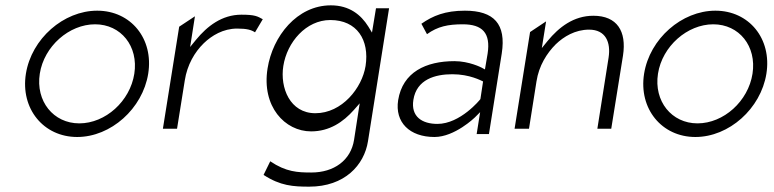

<svg xmlns="http://www.w3.org/2000/svg" viewBox="-20 -502 2898 719"><path d="M77 -226C56 -95 143 11 269 11C395 11 514 -95 535 -226C556 -357 470 -462 344 -462C218 -462 98 -357 77 -226ZM129 -226C145 -329 239 -411 336 -411C433 -411 499 -329 483 -226C467 -123 375 -40 277 -40C180 -40 113 -123 129 -226Z M590 -20H643L672 -201C681 -259 709 -307 743 -340C773 -369 816 -395 868 -395C905 -395 921 -390 935 -381L964 -430C944 -441 935 -447 884 -447C811 -447 756 -404 714 -353L692 -326L710 -441L651 -402Z M982 -246C959 -103 1047 -10 1145 -10C1214 -10 1265 -45 1305 -90L1327 -115L1306 21C1294 99 1230 144 1146 144C1095 144 1051 142 992 102L967 153C1030 194 1078 197 1138 197C1271 197 1344 116 1358 27L1437 -471H1388L1373 -380L1359 -403C1332 -446 1289 -482 1219 -482C1092 -482 1001 -366 982 -246ZM1041 -255C1055 -344 1126 -427 1217 -427C1317 -427 1364 -352 1349 -255C1336 -173 1261 -78 1161 -78C1066 -78 1028 -173 1041 -255Z M1471 -127C1458 -44 1514 11 1607 11C1683 11 1758 -62 1758 -62L1778 -82L1765 0H1811L1859 -302C1876 -412 1830 -462 1721 -462C1647 -462 1601 -443 1558 -413L1579 -374C1619 -403 1658 -411 1713 -411C1786 -411 1818 -379 1806 -301L1796 -242L1783 -249C1783 -249 1737 -273 1682 -273C1575 -273 1488 -232 1471 -127ZM1528 -128C1540 -205 1610 -224 1674 -224C1739 -224 1782 -200 1789 -197L1779 -131C1778 -129 1704 -38 1618 -38C1561 -38 1518 -65 1528 -128Z M1907 -20H1961L1989 -197C1998 -256 2028 -303 2061 -336C2091 -365 2134 -391 2186 -391C2248 -391 2268 -344 2259 -286L2217 -20H2269L2313 -294C2327 -385 2291 -443 2202 -443C2128 -443 2073 -400 2031 -349L2009 -322L2025 -422L1965 -382Z M2392 -226C2371 -95 2458 11 2584 11C2710 11 2829 -95 2850 -226C2871 -357 2785 -462 2659 -462C2533 -462 2413 -357 2392 -226ZM2444 -226C2460 -329 2554 -411 2651 -411C2748 -411 2814 -329 2798 -226C2782 -123 2690 -40 2592 -40C2495 -40 2428 -123 2444 -226Z"/></svg>

Font: Charger Sport
Style: ExLitObl
Weight: 200
Designer: Jasper
Foundry: Cannot Into Space Fonts
Version: Version 1.1